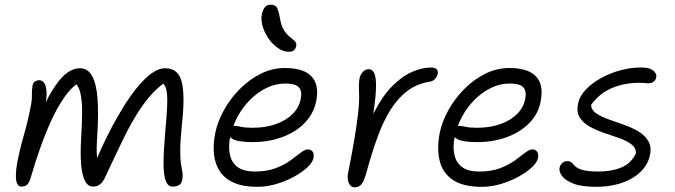

<svg xmlns="http://www.w3.org/2000/svg" viewBox="-20 -784 2869 816"><path d="M71 9Q58 9 52.5 -4.5Q47 -18 47.5 -42Q48 -66 54 -97Q65 -153 81.5 -210Q98 -267 109 -324Q116 -356 115.5 -377.5Q115 -399 118 -419Q120 -432 128.5 -437.5Q137 -443 147 -443Q162 -443 169.5 -429Q177 -415 178 -389Q178 -371 175 -350Q194 -389 213 -416Q240 -457 266.5 -475.5Q293 -494 319 -494Q354 -494 372 -460Q390 -426 394.5 -364.5Q399 -303 394 -220Q389 -150 392 -119Q392 -115 393 -113Q435 -211 481 -290Q535 -385 587 -439.5Q639 -494 682 -494Q738 -494 752.5 -435.5Q767 -377 753 -254Q746 -184 746 -144.5Q746 -105 749.5 -84.5Q753 -64 755.5 -50.5Q758 -37 754 -18Q751 -2 739.5 3.5Q728 9 713 9Q694 9 684.5 -15Q675 -39 675 -90Q675 -141 682 -220Q688 -285 690 -323.5Q692 -362 690 -383.5Q688 -405 682 -417Q678 -423 674 -429Q627 -393 590 -341Q547 -281 508.5 -202.5Q470 -124 427 -31Q418 -11 405.5 -1Q393 9 376 9Q353 9 340.5 -16.5Q328 -42 324.5 -88.5Q321 -135 325 -198Q329 -265 329 -312Q329 -359 321 -391Q316 -412 305 -426Q277 -405 253 -370Q222 -325 196 -267.5Q170 -210 149 -149.5Q128 -89 112 -34Q105 -8 95.5 0.5Q86 9 71 9Z M1073 10Q1014 10 975 -7Q936 -24 915 -55Q894 -86 889.5 -128Q885 -170 895 -220Q905 -268 932 -316.5Q959 -365 999 -405.5Q1039 -446 1088 -470.5Q1137 -495 1191 -495Q1243 -495 1275.5 -479.5Q1308 -464 1320.5 -433Q1333 -402 1324 -354Q1316 -314 1292 -281.5Q1268 -249 1231.5 -226.5Q1195 -204 1150 -192Q1105 -180 1054 -180Q987 -180 966 -195Q961 -198 958 -201Q950 -161 957 -128Q963 -95 988.5 -75Q1014 -55 1063 -55Q1114 -55 1151 -69Q1188 -83 1214 -102Q1240 -121 1258 -135Q1276 -149 1288 -149Q1302 -149 1309 -139Q1316 -129 1312 -111Q1308 -93 1286 -72.5Q1264 -52 1229.5 -33Q1195 -14 1154.5 -2Q1114 10 1073 10ZM972 -249Q975 -249 978 -249Q989 -249 1005 -245Q1021 -241 1054 -241Q1109 -241 1152.5 -256.5Q1196 -272 1223.5 -299.5Q1251 -327 1258 -363Q1265 -396 1250.5 -412.5Q1236 -429 1192 -429Q1151 -429 1113 -410.5Q1075 -392 1043 -360Q1011 -328 989 -287Q979 -268 972 -249ZM1207 -564Q1185 -564 1162.5 -579Q1140 -594 1122.5 -618.5Q1105 -643 1096.5 -671Q1088 -699 1093 -724Q1097 -742 1105.5 -753Q1114 -764 1130 -764Q1149 -764 1156 -753.5Q1163 -743 1170 -706Q1175 -674 1187 -655.5Q1199 -637 1212 -627Q1225 -617 1233 -609Q1241 -601 1239 -589Q1236 -576 1229 -570Q1222 -564 1207 -564Z M1486 12Q1476 12 1469 4Q1462 -4 1459 -17.5Q1456 -31 1459 -47Q1472 -111 1483.5 -177Q1495 -243 1501.5 -299Q1508 -355 1506 -389Q1505 -412 1505.5 -425Q1506 -438 1508 -451Q1512 -468 1522.5 -479Q1533 -490 1548 -490Q1563 -490 1571 -472Q1579 -454 1578 -410Q1577 -369 1566 -298Q1567 -302 1569 -305Q1606 -377 1648 -419Q1690 -461 1732.5 -479Q1775 -497 1811 -497Q1831 -497 1837 -488.5Q1843 -480 1840 -469Q1838 -459 1829 -448.5Q1820 -438 1802 -436Q1750 -427 1710 -396.5Q1670 -366 1639.5 -317Q1609 -268 1585.5 -204Q1562 -140 1541 -64Q1533 -34 1526 -17.5Q1519 -1 1509.5 5.5Q1500 12 1486 12Z M2027 10Q1948 10 1904.5 -19.5Q1861 -49 1848.5 -101Q1836 -153 1849 -220Q1859 -268 1886 -316.5Q1913 -365 1953 -405.5Q1993 -446 2042 -470.5Q2091 -495 2145 -495Q2197 -495 2229.5 -479.5Q2262 -464 2274.5 -433Q2287 -402 2278 -354Q2268 -300 2229.5 -261Q2191 -222 2133.5 -201Q2076 -180 2008 -180Q1941 -180 1920 -195Q1915 -198 1912 -201Q1904 -161 1911 -128Q1917 -95 1942.5 -75Q1968 -55 2017 -55Q2068 -55 2105 -69Q2142 -83 2168 -102Q2194 -121 2212 -135Q2230 -149 2242 -149Q2256 -149 2263 -139Q2270 -129 2266 -111Q2262 -93 2240 -72.5Q2218 -52 2183.5 -33Q2149 -14 2108.5 -2Q2068 10 2027 10ZM1926 -249Q1929 -249 1932 -249Q1943 -249 1959 -245Q1975 -241 2008 -241Q2063 -241 2106.5 -256.5Q2150 -272 2177.5 -299.5Q2205 -327 2212 -363Q2219 -396 2204.5 -412.5Q2190 -429 2146 -429Q2105 -429 2067 -410.5Q2029 -392 1997 -360Q1965 -328 1943 -287Q1933 -268 1926 -249Z M2515 10Q2451 10 2416 -4Q2381 -18 2368 -37Q2355 -56 2358 -70Q2360 -82 2369 -90.5Q2378 -99 2390 -99Q2404 -99 2410 -92.5Q2416 -86 2425 -77Q2434 -68 2456.5 -61.5Q2479 -55 2524 -55Q2580 -55 2621.5 -72.5Q2663 -90 2683 -133Q2683 -156 2663 -171Q2643 -186 2612 -197Q2581 -208 2548 -219Q2515 -230 2487 -245.5Q2459 -261 2444 -284.5Q2429 -308 2437 -344Q2443 -375 2469.5 -403Q2496 -431 2535 -452.5Q2574 -474 2619.5 -486Q2665 -498 2708 -497Q2732 -497 2745.5 -490.5Q2759 -484 2765 -474.5Q2771 -465 2769 -455Q2767 -444 2758 -437Q2749 -430 2734 -430Q2731 -430 2726 -430.5Q2721 -431 2713.5 -431.5Q2706 -432 2697 -432Q2633 -432 2580 -409.5Q2527 -387 2492 -338Q2493 -317 2513 -303Q2533 -289 2564.5 -277.5Q2596 -266 2629.5 -254.5Q2663 -243 2691.5 -226.5Q2720 -210 2735 -185Q2750 -160 2742 -123Q2735 -91 2714 -66Q2693 -41 2662 -24Q2631 -7 2593.5 1.5Q2556 10 2515 10Z"/></svg>

Font: Shantell Sans Light Light
Style: Italic
Weight: 300
Italic angle: -11°
Version: Version 1.008;[ac192a2d6]